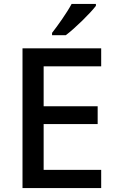

<svg xmlns="http://www.w3.org/2000/svg" viewBox="-20 -961 597 981"><path d="M470 -931V-941H346C322 -896 275 -830 246 -793V-781H316C364 -817 442 -894 470 -931ZM497 0V-93H203V-327H479V-418H203V-622H497V-714H95V0Z"/></svg>

Font: Noto Sans Devanagari UI Medium
Style: Regular
Weight: 500
Designer: Jelle Bosma - Monotype Design Team
Foundry: Monotype Imaging Inc.
Version: Version 2.004